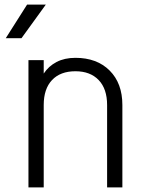

<svg xmlns="http://www.w3.org/2000/svg" viewBox="-20 -810 640 830"><path d="M103 0V-550H169V-492Q190 -524 224.5 -542Q259 -560 306 -560Q399 -560 454 -505Q509 -450 509 -356V0H443V-356Q443 -426 406.5 -464Q370 -502 306 -502Q241 -502 205 -464Q169 -426 169 -356V0ZM5 -645 97 -790H178L73 -645Z"/></svg>

Font: Tiny ExtraLight
Style: Regular
Weight: 200
Monospace: yes
Designer: Philipp Nurullin, Konstantin Bulenkov
Foundry: JetBrains
Version: Version 2.251; ttfautohint (v1.8.4.7-5d5b)